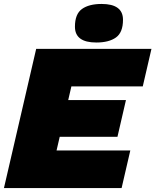

<svg xmlns="http://www.w3.org/2000/svg" viewBox="-28 -951 786 971"><path d="M-8 0 155 -704H738L694 -514H333L317 -445H609L566 -259H274L258 -190H631L587 0ZM459 -736Q351 -736 351 -816Q351 -880 386.5 -905.5Q422 -931 486 -931Q594 -931 594 -851Q594 -787 558.5 -761.5Q523 -736 459 -736Z"/></svg>

Font: Prodigy Sans Black
Style: Italic
Weight: 900
Italic angle: -13°
Designer: Wei Huang
Foundry: Wei Huang
Version: Version 1.003; ttfautohint (v1.8.3)